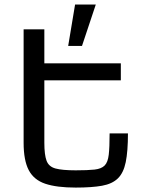

<svg xmlns="http://www.w3.org/2000/svg" viewBox="-20 -849 673 869"><path d="M322.8 0Q236.8 0 185.1 -17.3Q133.3 -34.7 110.1 -78.9Q86.9 -123 86.9 -203.1V-716.3H180.7V-562.5H526.9V-485.4H180.7V-203.1Q180.7 -148.4 190.7 -121.6Q200.7 -94.7 231.2 -86.4Q261.7 -78.1 322.8 -78.1Q377 -78.1 408 -81.5Q439 -85 453.6 -99.9Q468.3 -114.7 472.2 -148.9Q476.1 -183.1 476.1 -245.1H559.1Q559.1 -164.1 549.1 -115.2Q539.1 -66.4 513.4 -41.5Q487.8 -16.6 441.7 -8.3Q395.5 0 322.8 0ZM288.6 -641.1 319.8 -828.6H413.6L351.1 -641.1Z"/></svg>

Font: Michroma
Style: Regular
Weight: 400
Designer: Vernon Adams
Foundry: Vernon Adams
Version: Version 1.100; ttfautohint (v1.8.4.7-5d5b);gftools[0.9.29]